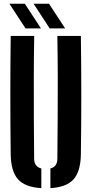

<svg xmlns="http://www.w3.org/2000/svg" viewBox="-20 -991 486 1020"><path d="M36.9 -170.5Q34.9 -326.9 34.9 -485.4Q34.9 -643.9 36.9 -800H161.7Q159.9 -695.9 159.6 -584.9Q159.2 -473.9 159.8 -363Q160.4 -252.1 161.4 -147.9Q161.4 -126.8 171.1 -113.8Q180.7 -100.7 199.6 -95.9V8.5Q113.5 3.6 75.9 -38.4Q38.2 -80.5 36.9 -170.5ZM247.7 8.5V-95.9Q266.5 -100.7 275.6 -113.8Q284.7 -126.8 284.7 -147.9Q285.7 -252.1 286.4 -363Q287.1 -473.9 286.9 -584.9Q286.6 -695.9 284.7 -800H409.6Q411.9 -643.9 411.9 -485.4Q411.9 -326.9 409.6 -170.5Q408.3 -80.5 370.8 -38.4Q333.3 3.6 247.7 8.5ZM115.7 -840 30 -971.1H112L197.7 -840ZM244 -840 158.4 -971.1H240.4L326.1 -840Z"/></svg>

Font: Big Shoulders Stencil Thin
Style: Regular
Weight: 100
Designer: Patric King
Foundry: XO Type Co
Version: Version 2.001